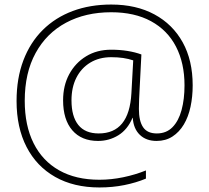

<svg xmlns="http://www.w3.org/2000/svg" viewBox="-20 -728 922 846"><path d="M829 -352Q829 -302 819.5 -257.5Q810 -213 790 -179.5Q770 -146 740 -126.5Q710 -107 670 -107Q624 -107 596 -134Q568 -161 565 -209H564Q542 -157 501.5 -132Q461 -107 412 -107Q339 -107 298.5 -154Q258 -201 258 -286Q258 -351 285 -401Q312 -451 359.5 -480Q407 -509 470 -509Q508 -509 542 -503.5Q576 -498 603 -488L595 -331Q594 -313 593 -291.5Q592 -270 592 -248Q592 -195 610.5 -167.5Q629 -140 671 -140Q713 -140 740 -167.5Q767 -195 780 -243Q793 -291 793 -352Q793 -450 755.5 -522.5Q718 -595 645.5 -634.5Q573 -674 470 -674Q357 -674 271 -628Q185 -582 137 -494.5Q89 -407 89 -284Q89 -175 128 -97Q167 -19 240.5 22.5Q314 64 418 64Q470 64 523 53Q576 42 623 23V59Q580 77 528 87.5Q476 98 418 98Q305 98 223 51.5Q141 5 97 -80.5Q53 -166 53 -283Q53 -383 83 -462Q113 -541 168.5 -596Q224 -651 300.5 -679.5Q377 -708 470 -708Q580 -708 660.5 -664.5Q741 -621 785 -541.5Q829 -462 829 -352ZM295 -286Q295 -215 325 -177.5Q355 -140 415 -140Q482 -140 518 -184Q554 -228 559 -317L567 -462Q546 -469 522.5 -472.5Q499 -476 470 -476Q417 -476 377.5 -452Q338 -428 316.5 -385.5Q295 -343 295 -286Z"/></svg>

Font: Noto Sans Cham ExtraLight
Style: Regular
Weight: 250
Version: Version 2.002